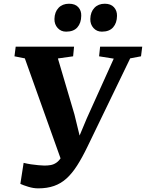

<svg xmlns="http://www.w3.org/2000/svg" viewBox="-20 -993 782 1028"><path d="M184.5 15.5Q159 15.5 132 7.2Q105 -1 89 -8.5L106.5 -121Q125 -116.5 146 -113.2Q167 -110 185.8 -108.5Q204.5 -107 217.5 -106.5Q235.5 -106.5 251.2 -109.2Q267 -112 281.2 -121.5Q295.5 -131 307.8 -150.5Q320 -170 331.5 -203.5L315.5 -113.5L113 -680.5L57.5 -691.5L64 -743H376.5L371.5 -691.5L290 -680L378.5 -380.5L422.5 -200.5L379.5 -203.5L445 -360L589 -679L510.5 -691.5L516 -743H741.5L735 -691.5L677 -680.5L448.5 -208Q420 -149 393 -106.8Q366 -64.5 336.2 -37.5Q306.5 -10.5 269.5 2.5Q232.5 15.5 184.5 15.5ZM334 -823.5Q306.5 -823.5 288.8 -843Q271 -862.5 271.5 -891.5Q272.5 -929 293.5 -951Q314.5 -973 349.5 -973Q382.5 -973 399.2 -954.5Q416 -936 415 -908Q414.5 -870 394.5 -846.8Q374.5 -823.5 334 -823.5ZM525.5 -823.5Q498 -823.5 480.5 -843Q463 -862.5 463.5 -891.5Q464.5 -929 485.5 -951Q506.5 -973 541 -973Q573 -973 590 -954.5Q607 -936 606.5 -908Q606 -870 585.8 -846.8Q565.5 -823.5 525.5 -823.5Z"/></svg>

Font: Merriweather ExtraBold
Style: Italic
Weight: 800
Italic angle: -7.8°
Version: Version 2.101